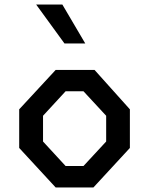

<svg xmlns="http://www.w3.org/2000/svg" viewBox="-20 -830 660 850"><path d="M226.5 0H393.5L555 -175V-346L398.5 -520.5H226.5L65 -346V-175ZM140 -810 265.5 -637.5H357.5L256 -810ZM170.5 -203.5V-317.5L270.5 -426H349.5L450 -317.5V-203.5L349.5 -95H270.5Z"/></svg>

Font: Monaspace Krypton Medium
Style: Regular
Weight: 500
Designer: Riley Cran & the Lettermatic Team
Foundry: Lettermatic
Version: Version 1.101 (Monaspace Krypton)